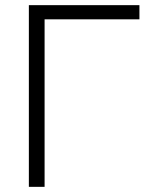

<svg xmlns="http://www.w3.org/2000/svg" viewBox="-20 -725 574 745"><path d="M92 0V-705H521V-650H153V0Z"/></svg>

Font: Nunito Sans Light
Style: Regular
Weight: 300
Designer: Vernon Adams
Foundry: Vernon Adams
Version: Version 3.101; ttfautohint (v1.8.4.7-5d5b);gftools[0.9.27]